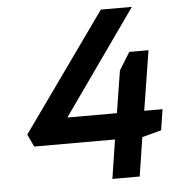

<svg xmlns="http://www.w3.org/2000/svg" viewBox="-52 -780 746 826"><g transform="rotate(-5 320.5 -367.0)"><path d="M52 -224 414 -732H548L230 -282H444L473 -464L520 -540H603L562 -282H641L627 -192L544 -170L518 -2H400L426 -170H77Z"/></g></svg>

Font: Exo
Style: Demi Bold Italic
Weight: 600
Designer: Natanael Gama
Version: Version 1